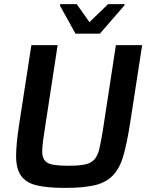

<svg xmlns="http://www.w3.org/2000/svg" viewBox="-20 -908 741 936"><path d="M58 0ZM545 -688H673L614 -306Q599 -210 581.5 -149Q564 -88 530.5 -53Q497 -18 441.5 -5Q386 8 297 8Q208 8 156.5 -5Q105 -18 81.5 -53Q58 -88 58.5 -149Q59 -210 74 -306L133 -688H261L197 -270Q188 -215 186 -181.5Q184 -148 195 -130Q206 -112 234 -106Q262 -100 313 -100Q364 -100 393.5 -106Q423 -112 439.5 -130Q456 -148 464 -181.5Q472 -215 481 -270ZM272 -744ZM348 -744 272 -881 274 -888H354L416 -800L507 -888H588L586 -881L467 -744Z"/></svg>

Font: Azeri Sans SemiBold
Style: Italic
Weight: 600
Designer: Hector Gatti & Omnibus-Type (original fonts) / Cristiano Sobral (main changes and remastering)
Foundry: Omnibus-Type
Version: Version 0.07;August 21, 2020;FontCreator 13.0.0.2681 64-bit;